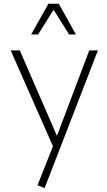

<svg xmlns="http://www.w3.org/2000/svg" viewBox="-20 -793 562 1009"><path d="M214.4 195.8 177.2 180.2 258.3 -24.4 36.1 -528.3H84L279.3 -79.1L449.2 -528.3H494.6ZM143.6 -611.8 234.4 -773.4H289.1L378.9 -611.8H343.3L261.7 -741.7L180.2 -611.8Z"/></svg>

Font: Comme Thin
Style: Regular
Weight: 250
Version: Version 1.000;gftools[0.9.27]